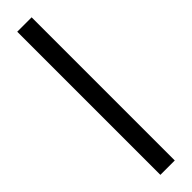

<svg xmlns="http://www.w3.org/2000/svg" viewBox="-387 -829 1085 1085"><g transform="rotate(-45 155.5 -286.0)"><path d="M98 286V-858H213V286Z"/></g></svg>

Font: Noto Sans SC Black
Style: Regular
Weight: 900
Designer: Ryoko NISHIZUKA  (kana, bopomofo & ideographs); Paul D. Hunt (Latin, Greek & Cyrillic); Sandoll Communications , Soo-you
Foundry: Adobe
Version: Version 2.004-H2;hotconv 1.0.118;makeotfexe 2.5.65603